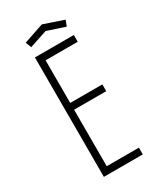

<svg xmlns="http://www.w3.org/2000/svg" viewBox="-209 -909 827 983"><g transform="rotate(-30 205.0 -417.5)"><path d="M100 -706H330V-666H140V-414H330V-374H140V-40H330V0H100ZM97 -795 215 -835 333 -795 320 -761 215 -796 110 -761Z"/></g></svg>

Font: Lineal Thin
Style: Regular
Weight: 200
Designer: Created by Frank Adebiaye with contributions from Anton Moglia & Ariel Martín Pérez
Created by Frank ADEBIAYE with FontF
Foundry: Velvetyne Type Foundry
Version: Version 2.000;Glyphs 3.2 (3227)